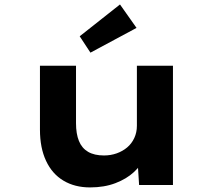

<svg xmlns="http://www.w3.org/2000/svg" viewBox="-20 -823 953 854"><path d="M380.6 10.6Q312.7 10.6 262.4 -19.4Q212.1 -49.3 184.9 -107.4Q157.7 -165.4 157.7 -246.3V-530.7H318.1V-275Q318.1 -227.8 331.1 -195.9Q344.1 -164 371.8 -147.7Q399.6 -131.5 442.6 -131.5Q472.6 -131.5 499 -140.9Q525.4 -150.3 545.5 -167.2Q565.6 -184 577.3 -209.1Q588.9 -234.2 588.9 -263.6V-530.7H749.3V0H598.7L591.8 -108.9L621.3 -120.9Q608.8 -88.3 575.9 -57.8Q543 -27.3 493.5 -8.4Q444 10.6 380.6 10.6ZM382.3 -588.8 334.5 -661.6 513.7 -803.2 587.3 -698.9Z"/></svg>

Font: Lexend Peta
Style: Regular
Weight: 400
Designer: Bonnie Shaver-Troup, Thomas Jockin
Foundry: Lexend
Version: Version 1.007